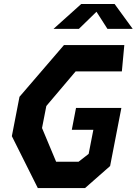

<svg xmlns="http://www.w3.org/2000/svg" viewBox="-20 -960 698 980"><path d="M173 0H414L542 -112.5L599.5 -409H368L346.5 -297.5H456.5L432.5 -174.5L381 -134.5H266.5L194.5 -306.5L216.5 -419L366 -595.5H602L614.5 -730H306.5L79.5 -466L40.5 -265ZM253 -812.5H382.5L472.5 -900L528.5 -812.5H657.5L565 -939.5H394.5Z"/></svg>

Font: Monaspace Krypton
Style: Bold Italic
Weight: 700
Italic angle: -11°
Designer: Riley Cran & the Lettermatic Team
Foundry: Lettermatic
Version: Version 1.101 (Monaspace Krypton)